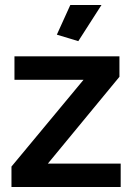

<svg xmlns="http://www.w3.org/2000/svg" viewBox="-20 -750 533 770"><path d="M26 -82 315 -430H38V-524H459V-442L172 -94H464V0H26ZM294 -585 208 -611 262 -730H387Z"/></svg>

Font: Raleway
Style: Bold
Weight: 700
Designer: Matt McInerney, Pablo Impallari, Rodrigo Fuenzalida
Foundry: Matt McInerney, Pablo Impallari, Rodrigo Fuenzalida
Version: Version 4.026